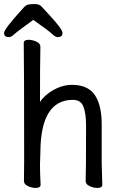

<svg xmlns="http://www.w3.org/2000/svg" viewBox="-44 -909 564 946"><path d="M436 17Q417 17 397.5 8Q378 -1 378 -17Q380 -51 380 -293Q380 -352 366 -386Q353 -417 315 -417Q157 -417 155 -162L153 -97Q153 -59 156 1Q156 17 132 17Q113 17 93.5 8Q74 -1 74 -17L75 -115Q75 -590 73 -697Q73 -713 97 -713Q115 -713 135 -704Q155 -695 155 -679Q153 -585 153 -407Q175 -439 213 -462Q262 -491 311 -491Q401 -491 433 -424Q457 -376 457 -297V-105L460 1Q460 17 436 17ZM240 -726Q229 -726 213 -741.5Q197 -757 120 -811Q41 -754 26 -740Q11 -726 0 -726Q-24 -726 -24 -746Q-24 -756 -2 -785Q20 -814 73 -872Q84 -884 95 -886.5Q106 -889 128 -889Q150 -889 161.5 -876Q173 -863 190 -845Q231 -801 247.5 -778.5Q264 -756 264 -747Q264 -726 240 -726Z"/></svg>

Font: Moon Stars Kai HW
Style: Bold
Weight: 700
Designer: GuiWonder
Version: Version 1.101